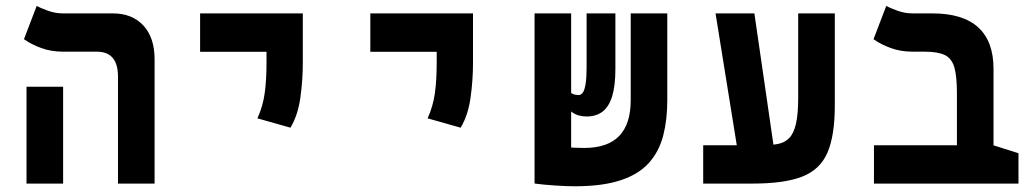

<svg xmlns="http://www.w3.org/2000/svg" viewBox="-20 -632 3556 661"><path d="M386.2 0V-368.2Q386.2 -454.1 313.5 -454.1H197.3Q155.8 -454.1 121.3 -466.8Q86.9 -479.5 62.5 -497.1L106.4 -611.8Q117.7 -605 143.8 -595.5Q169.9 -585.9 196.8 -585.9H368.2Q435.1 -585.9 473.6 -544.2Q512.2 -502.4 512.2 -428.2V0ZM71.3 0V-333.5H197.3V0Z M980 -192.4 866.2 -224.6Q885.3 -266.6 891.4 -312Q897.5 -357.4 897.5 -414.1V-585.9H1022.5V-414.1Q1022.5 -357.4 1014.2 -296.6Q1005.9 -235.8 980 -192.4ZM668.9 -453.6V-585.9H1022.5V-453.6Z M1565.9 -192.4 1452.1 -224.6Q1471.2 -266.6 1477.3 -312Q1483.4 -357.4 1483.4 -414.1V-585.9H1608.4V-414.1Q1608.4 -357.4 1600.1 -296.6Q1591.8 -235.8 1565.9 -192.4ZM1254.9 -453.6V-585.9H1608.4V-453.6Z M1958 9.3Q1930.7 9.3 1890.4 6.6Q1850.1 3.9 1821.3 0L1845.7 -132.3Q1850.6 -130.9 1869.4 -129.2Q1888.2 -127.4 1912.4 -126Q1936.5 -124.5 1958.3 -123.5Q1980 -122.6 1990.2 -122.6Q2031.7 -122.6 2062 -133.1Q2092.3 -143.6 2112.1 -164.3Q2131.8 -185.1 2141.6 -215.8Q2151.4 -246.6 2151.4 -287.6V-585.9H2277.3V-287.6Q2277.3 -219.7 2263.2 -165Q2249 -110.4 2214.1 -71.3Q2179.2 -32.2 2116.9 -11.5Q2054.7 9.3 1958 9.3ZM1946.3 0.5 1820.3 -0.5V-585.9H1946.3ZM2000 -231Q1970.2 -231 1950.4 -245.1Q1930.7 -259.3 1920.4 -274.9L1939.5 -318.4Q1945.3 -311.5 1953.4 -308.1Q1961.4 -304.7 1971.2 -304.7Q1981 -304.7 1987.1 -314.2Q1993.2 -323.7 1996.3 -344.7Q1999.5 -365.7 1999.5 -399.4V-585.9H2098.6V-395Q2098.6 -336.4 2087.4 -300.3Q2076.2 -264.2 2054.2 -247.6Q2032.2 -231 2000 -231Z M2400.9 0V-131.8H2604Q2635.3 -131.8 2658.7 -136.5Q2682.1 -141.1 2697.5 -157.2Q2712.9 -173.3 2720.5 -206.8Q2728 -240.2 2728 -297.9V-585.9H2854V-269Q2854 -165 2828.6 -106.4Q2803.2 -47.9 2741.7 -23.9Q2680.2 0 2571.8 0Q2528.8 0 2486.3 0Q2443.8 0 2400.9 0ZM2531.7 -37.6 2443.4 -585.9H2577.1L2656.7 -37.6Z M3486.3 -104.5V0H2988.8V-131.8H3399.9ZM3400.4 -395V0H3274.4V-311.5Q3274.4 -369.1 3265.6 -399.9Q3256.8 -430.7 3232.9 -442.4Q3209 -454.1 3163.6 -454.1H3122.1Q3080.6 -454.1 3046.1 -466.8Q3011.7 -479.5 2987.3 -497.1L3031.2 -611.8Q3042.5 -605 3068.6 -595.5Q3094.7 -585.9 3121.6 -585.9H3189.9Q3294.9 -585.9 3347.7 -537.8Q3400.4 -489.7 3400.4 -395Z"/></svg>

Font: Cascadia Code
Style: Regular
Weight: 400
Monospace: yes
Designer: Aaron Bell
Foundry: Saja Typeworks
Version: Version 2106.017